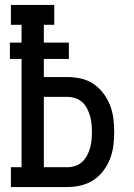

<svg xmlns="http://www.w3.org/2000/svg" viewBox="-20 -755 540 775"><path d="M24 0V-80H67V-517H20V-583H67V-655H24V-735H199V-655H157V-583H258V-517H157V-444H252Q279 -444 306.5 -438Q334 -432 357 -416.5Q380 -401 397 -378.5Q414 -356 424 -330.5Q434 -305 437.5 -277.5Q441 -250 441 -222Q441 -194 437.5 -166.5Q434 -139 424 -113.5Q414 -88 397 -65.5Q380 -43 357 -28Q334 -13 306.5 -6.5Q279 0 252 0ZM252 -80Q268 -80 283.5 -85Q299 -90 311.5 -101.5Q324 -113 331.5 -127.5Q339 -142 343.5 -157.5Q348 -173 349.5 -189.5Q351 -206 351 -222Q351 -238 349.5 -254.5Q348 -271 343.5 -286.5Q339 -302 331.5 -317Q324 -332 311.5 -343Q299 -354 283.5 -359Q268 -364 252 -364H157V-80Z"/></svg>

Font: Iosevka Curly Slab Medium
Style: Regular
Weight: 500
Monospace: yes
Designer: Belleve Invis
Foundry: Belleve Invis
Version: Version 22.1.2; ttfautohint (v1.8.4)